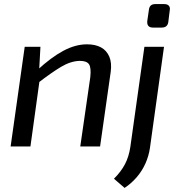

<svg xmlns="http://www.w3.org/2000/svg" viewBox="-20 -717 873 940"><path d="M406 -500Q447 -500 474.5 -485Q502 -470 515 -440Q528 -410 522 -365L470 0H373L422 -339Q427 -385 416 -402Q405 -419 371 -419Q326 -418 278.5 -389.5Q231 -361 165 -310L163 -374Q230 -436 289.5 -468Q349 -500 406 -500ZM178 -488 171 -361 177 -347 129 0H32L101 -488ZM783 -488 714 8Q708 48 691.5 84.5Q675 121 649 151Q623 181 590 203L538 158Q573 123 592 86.5Q611 50 618 3L687 -488ZM784 -697Q800 -697 807 -688.5Q814 -680 811 -666L804 -609Q800 -582 772 -582H729Q698 -582 701 -614L709 -669Q712 -697 740 -697Z"/></svg>

Font: Exo 2 Medium
Style: Italic
Weight: 500
Italic angle: -8°
Designer: Natanael Gama
Foundry: Natanael Gama
Version: Version 2.010